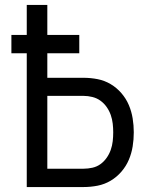

<svg xmlns="http://www.w3.org/2000/svg" viewBox="-20 -755 640 775"><path d="M88 0V-540H26V-614H88V-735H171V-614H300V-540H171V-441H317Q346 -441 374 -435.5Q402 -430 426.5 -415.5Q451 -401 470 -379Q489 -357 500 -331Q511 -305 515.5 -277Q520 -249 520 -221Q520 -192 515.5 -164Q511 -136 500 -110Q489 -84 470 -62Q451 -40 426.5 -25.5Q402 -11 374 -5.5Q346 0 317 0ZM317 -74Q335 -74 353 -78Q371 -82 385.5 -92.5Q400 -103 410.5 -118Q421 -133 427 -150Q433 -167 435 -185Q437 -203 437 -221Q437 -238 435 -256Q433 -274 427 -291Q421 -308 410.5 -323Q400 -338 385.5 -348.5Q371 -359 353 -363.5Q335 -368 317 -368H171V-74Z"/></svg>

Font: Zed Mono Extended
Style: Regular
Weight: 400
Width: 7
Monospace: yes
Designer: Belleve Invis
Foundry: Belleve Invis
Version: Version 1.0.0; ttfautohint (v1.8.4)